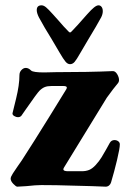

<svg xmlns="http://www.w3.org/2000/svg" viewBox="-20 -696 490 721"><path d="M20 -25Q20 -32 28.5 -45Q37 -58 46 -71Q50 -77 54 -82.5Q58 -88 62 -94L108 -166Q166 -258 229 -361Q231 -365 231 -367Q231 -373 218 -373H173Q158 -373 148 -369Q138 -365 128 -355Q119 -346 76 -284L60 -261Q55 -256 48 -256Q40 -256 33 -260.5Q26 -265 27 -271Q28 -275 40.5 -326Q53 -377 53 -414Q53 -425 60.5 -433Q68 -441 77 -441Q87 -441 97 -431Q105 -424 146 -424L188 -425Q313 -425 404 -429Q413 -429 420 -417.5Q427 -406 427 -395Q427 -390 424 -385Q407 -365 381 -329L221 -68Q218 -64 218 -60Q218 -53 236 -53H287Q303 -53 315 -58Q327 -63 339 -76Q352 -90 361.5 -105.5Q371 -121 379 -135.5Q387 -150 392 -159Q398 -170 410 -170Q418 -170 424 -165.5Q430 -161 430 -154Q430 -139 419.5 -95Q409 -51 397 -11Q395 -4 389.5 0.5Q384 5 377 5L325 3Q305 3 248.5 1Q192 -1 135 -1Q115 -1 79 3L45 5Q40 5 30 -5.5Q20 -16 20 -25ZM204 -498 174 -549Q147 -592 126 -631Q118 -647 118 -658Q118 -676 136 -676Q144 -676 153 -668.5Q162 -661 179 -642Q183 -638 187.5 -632.5Q192 -627 197 -622Q219 -596 237 -578Q241 -574 243 -574Q245 -574 249 -578Q265 -594 307 -642Q323 -660 333 -668Q343 -676 350 -676Q357 -676 361.5 -670Q366 -664 366 -654Q366 -643 360 -631Q345 -603 311 -547L281 -496Q268 -473 260.5 -464Q253 -455 243 -455Q234 -455 226 -464.5Q218 -474 204 -498Z"/></svg>

Font: EB Garamond ExtraBold
Style: Regular
Weight: 800
Designer: Georg Duffner and Octavio Pardo
Foundry: Georg Duffner
Version: Version 1.000